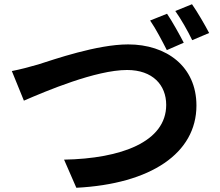

<svg xmlns="http://www.w3.org/2000/svg" viewBox="-20 -869 1040 908"><path d="M36 -533 93 -393C197 -438 433 -538 581 -538C702 -538 766 -467 766 -373C766 -198 553 -119 283 -114L341 19C693 1 909 -144 909 -370C909 -555 767 -659 586 -659C439 -659 236 -588 160 -564C123 -553 73 -540 36 -533ZM770 -804 690 -772C717 -733 748 -673 769 -632L849 -667C830 -704 795 -767 770 -804ZM888 -849 809 -817C836 -779 869 -721 889 -679L969 -713C951 -748 914 -812 888 -849Z"/></svg>

Font: Source Han Sans KR
Style: Bold
Weight: 700
Designer: Ryoko NISHIZUKA 西塚涼子 (kana, bopomofo & ideographs); Paul D. Hunt (Latin, Greek & Cyrillic); Sandoll Communications 산돌커뮤니
Foundry: Adobe
Version: Version 2.004;hotconv 1.0.118;makeotfexe 2.5.65603